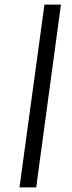

<svg xmlns="http://www.w3.org/2000/svg" viewBox="-20 -819 315 838"><path d="M65 -1 174 -799H246L138 -1Z"/></svg>

Font: Merriweather Sans Light
Style: Italic
Weight: 300
Italic angle: -7.5°
Designer: Eben Sorkin
Foundry: Eben Sorkin
Version: Version 2.001; ttfautohint (v1.8.3)